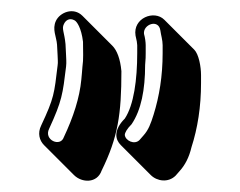

<svg xmlns="http://www.w3.org/2000/svg" viewBox="-20 -691 425 340"><path d="M53 -469C46 -455 50 -442 58 -434L111 -381C125 -367 152 -366 160 -389C189 -448 195 -489 195 -565C193 -587 187 -602 179 -610L126 -663C110 -679 86 -669 79 -654C72 -639 80 -626 81 -612L82 -593C82 -587 83 -581 82 -575C76 -525 76 -518 53 -469ZM291 -380 298 -388C308 -399 315 -413 319 -430C330 -464 336 -502 336 -544V-558C336 -573 332 -595 324 -603L271 -656C253 -674 215 -659 220 -628C222 -620 223 -614 223 -611V-597C223 -550 217 -505 201 -481C191 -471 186 -461 186 -452C186 -445 189 -439 194 -434L247 -381C258 -370 278 -367 291 -380ZM227 -443C218 -434 202 -442 201 -452C201 -456 205 -463 213 -471C230 -496 237 -532 237 -576C238 -586 238 -592 238 -597V-611C238 -616 237 -624 235 -631C233 -648 261 -658 264 -637C265 -629 268 -620 268 -611V-597C268 -556 262 -520 252 -488C247 -472 243 -461 234 -451ZM67 -463C90 -513 91 -524 97 -573C98 -581 97 -589 97 -593L96 -613C94 -634 89 -640 93 -648C96 -655 103 -660 112 -655C116 -653 124 -642 127 -617C127 -600 128 -586 126 -573C125 -564 125 -557 124 -550C121 -518 110 -484 93 -448C87 -430 57 -443 67 -463Z"/></svg>

Font: Squarish
Style: Shd
Weight: 400
Foundry: Cannot Into Space Fonts
Version: Version 0.272